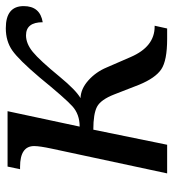

<svg xmlns="http://www.w3.org/2000/svg" viewBox="12 -594 582 645"><g transform="rotate(-90 302.5 -271.0)"><path d="M43 0 126 -387.2Q134.8 -428.2 134.8 -446.8Q134.8 -494.1 64.9 -494.1H57.1L65.9 -536.1H252L200.2 -293.9Q241.7 -293.9 268.8 -318.6Q295.9 -343.3 365.2 -428.2Q424.8 -498.5 456.1 -520.3Q487.3 -542 530.8 -542Q605 -542 605 -481.9Q605 -426.8 550.8 -418Q550.8 -474.1 506.8 -474.1Q479 -474.1 451.2 -451.4Q423.3 -428.7 367.2 -360.4Q322.8 -306.6 295.9 -291Q327.1 -290 355.5 -264.6Q383.8 -239.3 398.9 -203.1L434.1 -122.1Q468.8 -42 536.1 -42H539.1L529.8 0H495.1Q421.9 0 392.6 -19.8Q363.3 -39.6 340.8 -94.2L308.1 -178.2Q290.5 -223.1 266.8 -235.6Q243.2 -248 189.9 -248L139.2 0Z"/></g></svg>

Font: Droid Serif
Style: Italic
Weight: 400
Italic angle: -12°
Designer: Monotype Design team
Foundry: Monotype Imaging Inc.
Version: Version 1.03